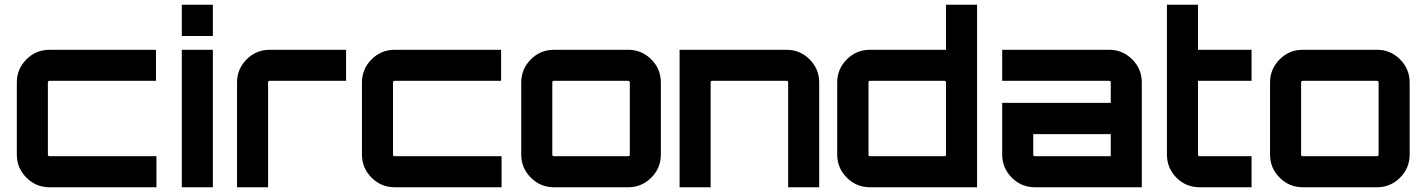

<svg xmlns="http://www.w3.org/2000/svg" viewBox="-20 -790 6019 810"><path d="M189 -131H640V0H189Q132 0 91.5 -40.5Q51 -81 51 -138V-442Q51 -499 91.5 -539.5Q132 -580 189 -580H638V-449H189Q182 -449 182 -442V-138Q182 -131 189 -131Z M747 0V-580H878V0ZM747 -770H878V-638H747Z M1118 -580H1440V-449H1118Q1111 -449 1111 -442V0H980V-442Q980 -499 1020.5 -539.5Q1061 -580 1118 -580Z M1645 -131H2096V0H1645Q1588 0 1547.5 -40.5Q1507 -81 1507 -138V-442Q1507 -499 1547.5 -539.5Q1588 -580 1645 -580H2094V-449H1645Q1638 -449 1638 -442V-138Q1638 -131 1645 -131Z M2317 -580H2630Q2687 -580 2727.5 -539.5Q2768 -499 2768 -442V-138Q2768 -81 2727.5 -40.5Q2687 0 2630 0H2317Q2260 0 2219.5 -40.5Q2179 -81 2179 -138V-442Q2179 -499 2219.5 -539.5Q2260 -580 2317 -580ZM2630 -449H2317Q2310 -449 2310 -442V-138Q2310 -131 2317 -131H2630Q2637 -131 2637 -138V-442Q2637 -449 2630 -449Z M3298 -580Q3355 -580 3395.5 -539.5Q3436 -499 3436 -442V0H3305V-442Q3305 -449 3298 -449H2985Q2978 -449 2978 -442V0H2847V-580Z M3971 -770H4102V0H3650Q3593 0 3552.5 -40.5Q3512 -81 3512 -138V-442Q3512 -499 3552.5 -539.5Q3593 -580 3650 -580H3971ZM3650 -131H3964Q3971 -131 3971 -138V-442Q3971 -449 3964 -449H3650Q3644 -449 3644 -442V-138Q3644 -131 3650 -131Z M4659 -580Q4716 -580 4756.5 -539.5Q4797 -499 4797 -442V0H4346Q4289 0 4248.5 -40.5Q4208 -81 4208 -138V-356H4666V-442Q4666 -449 4659 -449H4208V-580ZM4666 -131V-224H4339V-138Q4339 -131 4346 -131Z M5260 -449H5034V-138Q5034 -131 5041 -131H5260V0H5041Q4983 0 4943 -40.5Q4903 -81 4903 -138V-770H5034V-580H5260Z M5476 -580H5789Q5846 -580 5886.5 -539.5Q5927 -499 5927 -442V-138Q5927 -81 5886.5 -40.5Q5846 0 5789 0H5476Q5419 0 5378.5 -40.5Q5338 -81 5338 -138V-442Q5338 -499 5378.5 -539.5Q5419 -580 5476 -580ZM5789 -449H5476Q5469 -449 5469 -442V-138Q5469 -131 5476 -131H5789Q5796 -131 5796 -138V-442Q5796 -449 5789 -449Z"/></svg>

Font: Orbitron
Style: Bold
Weight: 700
Designer: Matt McInerney
Foundry: Matt McInerney
Version: Version 001.001